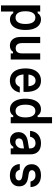

<svg xmlns="http://www.w3.org/2000/svg" viewBox="1406 -2294 1088 3940"><g transform="rotate(90 1950.0 -324.0)"><path d="M91 200V-605H217V-552H249Q267 -585 300.5 -603Q334 -621 376 -621Q444 -621 493.5 -582.5Q543 -544 569 -473Q595 -402 595 -302Q595 -203 569 -131.5Q543 -60 493.5 -22Q444 16 376 16Q334 16 300.5 -2Q267 -20 249 -52H217V200ZM341 -99Q405 -99 438.5 -151.5Q472 -204 472 -302Q472 -401 438.5 -453.5Q405 -506 341 -506Q278 -506 244.5 -453.5Q211 -401 211 -302Q211 -204 244.5 -151.5Q278 -99 341 -99Z M1202 -605V0H1076V-47H1043Q1025 -16 992.5 0.5Q960 17 918 17Q863 17 822.5 -9Q782 -35 760 -84Q738 -133 738 -200V-605H864V-236Q864 -169 890.5 -135.5Q917 -102 970 -102Q1023 -102 1049.5 -135.5Q1076 -169 1076 -236V-605Z M1478 -364H1795L1752 -313Q1752 -412 1723 -461Q1694 -510 1635 -510Q1572 -510 1539 -457.5Q1506 -405 1506 -307Q1506 -201 1539 -148Q1572 -95 1639 -95Q1681 -95 1711.5 -117.5Q1742 -140 1764 -186H1880Q1865 -121 1831.5 -75.5Q1798 -30 1749 -6.5Q1700 17 1637 17Q1556 17 1499.5 -20.5Q1443 -58 1413.5 -130Q1384 -202 1384 -307Q1384 -406 1414.5 -476Q1445 -546 1501 -583.5Q1557 -621 1635 -621Q1710 -621 1761.5 -586Q1813 -551 1839.5 -482Q1866 -413 1866 -314Q1866 -300 1865.5 -286.5Q1865 -273 1864 -262H1478Z M2224 16Q2156 16 2107 -22Q2058 -60 2031.5 -131.5Q2005 -203 2005 -302Q2005 -402 2031.5 -473.5Q2058 -545 2107 -583Q2156 -621 2224 -621Q2266 -621 2300 -603Q2334 -585 2351 -552H2383V-848H2509V0H2383V-52H2351Q2334 -20 2300 -2Q2266 16 2224 16ZM2259 -99Q2322 -99 2355.5 -151.5Q2389 -204 2389 -302Q2389 -401 2355.5 -453.5Q2322 -506 2259 -506Q2195 -506 2161.5 -453.5Q2128 -401 2128 -302Q2128 -204 2161.5 -151.5Q2195 -99 2259 -99Z M3035 -377V-274L2897 -251Q2859 -245 2839.5 -223.5Q2820 -202 2820 -167Q2820 -134 2841 -115Q2862 -96 2898 -96Q2932 -96 2960.5 -113.5Q2989 -131 3007 -161Q3025 -191 3025 -227V-400Q3025 -450 2996.5 -479.5Q2968 -509 2919 -509Q2884 -509 2856.5 -496Q2829 -483 2811 -458Q2793 -433 2785 -397H2666Q2671 -466 2703.5 -516.5Q2736 -567 2792 -594Q2848 -621 2921 -621Q3029 -621 3088 -565.5Q3147 -510 3147 -407V0H3025V-53H2992Q2974 -19 2942 -2Q2910 15 2861 15Q2810 15 2772 -7Q2734 -29 2712.5 -67.5Q2691 -106 2691 -157Q2691 -236 2738.5 -285.5Q2786 -335 2874 -350Z M3463 -186Q3476 -142 3505.5 -119.5Q3535 -97 3582 -97Q3629 -97 3656 -116.5Q3683 -136 3683 -171Q3683 -197 3661.5 -214Q3640 -231 3599 -237L3533 -247Q3440 -261 3395 -306.5Q3350 -352 3350 -431Q3350 -519 3411 -570Q3472 -621 3577 -621Q3688 -621 3751.5 -565Q3815 -509 3819 -406H3705Q3692 -457 3660.5 -482.5Q3629 -508 3577 -508Q3528 -508 3500 -488Q3472 -468 3472 -433Q3472 -407 3493.5 -390Q3515 -373 3556 -367L3622 -357Q3715 -343 3759.5 -297.5Q3804 -252 3804 -174Q3804 -115 3777 -72.5Q3750 -30 3700 -6.5Q3650 17 3581 17Q3475 17 3414 -36Q3353 -89 3346 -186Z"/></g></svg>

Font: Martian Mono SemiCondensed Medium
Style: Regular
Weight: 500
Width: 4
Designer: Roman Shamin
Foundry: Evil Martians
Version: Version 1.000